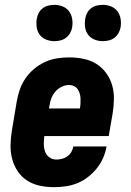

<svg xmlns="http://www.w3.org/2000/svg" viewBox="-20 -765 540 793"><path d="M203 8Q173 8 144.5 2Q116 -4 92.5 -19Q69 -34 53.5 -57Q38 -80 30.5 -107.5Q23 -135 23.5 -165Q24 -195 29 -225L49 -345Q53 -369 61.5 -394Q70 -419 85 -441Q100 -463 121 -480.5Q142 -498 166 -509Q190 -520 215.5 -524Q241 -528 265 -528Q296 -528 325 -522Q354 -516 377.5 -501.5Q401 -487 418 -464Q435 -441 443 -413.5Q451 -386 450.5 -356Q450 -326 445 -295L429 -203H163Q161 -187 161 -170.5Q161 -154 166 -139.5Q171 -125 183.5 -115.5Q196 -106 213 -106Q224 -106 236 -109Q248 -112 258.5 -119.5Q269 -127 275 -138Q281 -149 283 -160H420Q416 -136 406 -113Q396 -90 380 -70Q364 -50 343.5 -34Q323 -18 299.5 -8.5Q276 1 251.5 4.5Q227 8 203 8ZM182 -317H310Q312 -328 312.5 -338.5Q313 -349 312.5 -359.5Q312 -370 309 -379.5Q306 -389 300.5 -397Q295 -405 285.5 -409.5Q276 -414 265 -414Q250 -414 234.5 -406.5Q219 -399 208 -386Q197 -373 191.5 -357.5Q186 -342 184 -326ZM404 -595Q387 -595 370.5 -601.5Q354 -608 344 -621.5Q334 -635 331.5 -652.5Q329 -670 332 -688Q334 -700 340 -711.5Q346 -723 356.5 -731Q367 -739 379.5 -742Q392 -745 405 -745Q422 -745 438.5 -738.5Q455 -732 465 -718.5Q475 -705 478 -687.5Q481 -670 478 -652Q476 -640 469.5 -628.5Q463 -617 452.5 -609Q442 -601 429.5 -598Q417 -595 404 -595ZM204 -595Q187 -595 170.5 -601.5Q154 -608 144 -621.5Q134 -635 131.5 -652.5Q129 -670 132 -688Q134 -700 140 -711.5Q146 -723 156.5 -731Q167 -739 179.5 -742Q192 -745 205 -745Q222 -745 238.5 -738.5Q255 -732 265 -718.5Q275 -705 278 -687.5Q281 -670 278 -652Q276 -640 269.5 -628.5Q263 -617 252.5 -609Q242 -601 229.5 -598Q217 -595 204 -595Z"/></svg>

Font: Iosevka Term Curly Hv Obl
Style: Regular
Weight: 900
Italic angle: -9°
Designer: Belleve Invis
Foundry: Belleve Invis
Version: Version 32.3.0